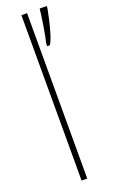

<svg xmlns="http://www.w3.org/2000/svg" viewBox="-150 -795 487 829"><g transform="rotate(-20 93.5 -380.0)"><path d="M97 0H71V-760H97ZM187 -750Q184 -733 177 -702Q170 -671 161 -641Q152 -611 142 -596H130V-610Q132 -616 136 -636Q140 -656 144 -681Q148 -706 151 -728Q154 -750 155 -760H187Z"/></g></svg>

Font: Noto Sans Gujarati UI ExtraCondensed Thin
Style: Regular
Weight: 100
Width: 2
Designer: Jelle Bosma - Monotype Design Team, Universal Thirst
Foundry: Monotype Imaging Inc.
Version: Version 2.106; ttfautohint (v1.8.4.7-5d5b)